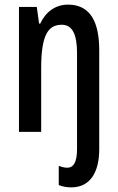

<svg xmlns="http://www.w3.org/2000/svg" viewBox="-20 -570 509 830"><path d="M288 240C371 240 409 173 409 75V-352C409 -473 372 -550 274 -550C221 -550 178 -520 154 -468H149L139 -540H62V0H158V-274C158 -415 186 -463 247 -463C293 -463 313 -421 313 -341V74C313 129 299 155 271 155C259 155 247 152 234 147V230C251 237 270 240 288 240Z"/></svg>

Font: Noto Sans Myanmar ExtraCondensed Medium
Style: Regular
Weight: 500
Width: 2
Designer: Monotype Design Team
Foundry: Monotype Imaging Inc.
Version: Version 2.107